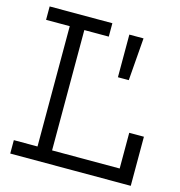

<svg xmlns="http://www.w3.org/2000/svg" viewBox="-110 -850 887 948"><g transform="rotate(15 333.0 -376.0)"><path d="M27.5 -683.5V-752H348V-683.5H223V-68.5H598.5V0H27.5V-68.5H148.5V-683.5ZM643.5 -251V0H568.5V-251ZM443.5 -719.5H516L499 -501.5H443.5Z"/></g></svg>

Font: Hepta Slab
Style: Regular
Weight: 400
Designer: Michael LaGattuta
Foundry: Michael LaGattuta
Version: Version 1.100